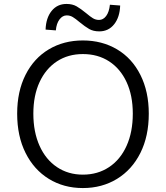

<svg xmlns="http://www.w3.org/2000/svg" viewBox="-20 -940 841 973"><path d="M67 -364Q67 -477 109.5 -561Q152 -645 227.5 -690Q303 -735 400 -735Q497 -735 573 -690Q649 -645 691.5 -560.5Q734 -476 734 -364Q734 -250 691.5 -165Q649 -80 573 -33.5Q497 13 400 13Q303 13 227.5 -33.5Q152 -80 109.5 -165Q67 -250 67 -364ZM653 -364Q653 -456 621.5 -524Q590 -592 533 -629Q476 -666 400 -666Q325 -666 268.5 -629Q212 -592 180.5 -524Q149 -456 149 -364Q149 -271 180.5 -201Q212 -131 269 -93Q326 -55 400 -55Q475 -55 532.5 -93Q590 -131 621.5 -201Q653 -271 653 -364ZM383 -828Q363 -845 349 -853.5Q335 -862 318 -862Q297 -862 281.5 -841.5Q266 -821 263 -786L211 -790Q213 -849 241.5 -884.5Q270 -920 317 -920Q347 -920 368 -908Q389 -896 417 -873Q437 -856 451 -847.5Q465 -839 482 -839Q503 -839 518 -859Q533 -879 537 -916L589 -912Q587 -853 558.5 -817Q530 -781 483 -781Q453 -781 432 -793Q411 -805 383 -828Z"/></svg>

Font: Nebula Sans Book
Style: Regular
Weight: 400
Designer: Paul D. Hunt for Adobe (as Source Sans)
Foundry: Nebula Entertainment & Broadcasting LLC
Version: Version 1.010